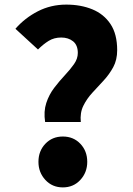

<svg xmlns="http://www.w3.org/2000/svg" viewBox="-20 -800 576 834"><path d="M176 -270Q169 -316 181 -352.5Q193 -389 215.5 -418.5Q238 -448 261.5 -473Q285 -498 301.5 -521.5Q318 -545 318 -570Q318 -604 297.5 -620.5Q277 -637 246 -637Q215 -637 191.5 -622.5Q168 -608 145 -585L47 -675Q88 -722 144.5 -751Q201 -780 268 -780Q331 -780 381 -759.5Q431 -739 460 -695.5Q489 -652 489 -582Q489 -540 472 -508.5Q455 -477 430 -450Q405 -423 381 -397Q357 -371 342 -340.5Q327 -310 331 -270ZM253 14Q207 14 177 -18.5Q147 -51 147 -97Q147 -144 177 -175.5Q207 -207 253 -207Q299 -207 329 -175.5Q359 -144 359 -97Q359 -51 329 -18.5Q299 14 253 14Z"/></svg>

Font: Source Han Sans CN Heavy
Style: Regular
Weight: 900
Designer: Ryoko NISHIZUKA 西塚涼子 (kana, bopomofo & ideographs); Paul D. Hunt (Latin, Greek & Cyrillic); Sandoll Communications 산돌커뮤니
Foundry: Adobe
Version: Version 2.000;hotconv 1.0.107;makeotfexe 2.5.65593